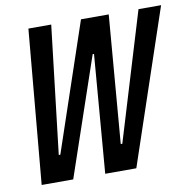

<svg xmlns="http://www.w3.org/2000/svg" viewBox="-78 -766 851 845"><g transform="rotate(-10 348.0 -344.0)"><path d="M41 0 103 -688H205L138 -117H145L338 -688H462L415 -117H422L595 -688H696L464 0H325L368 -528H362L182 0Z"/></g></svg>

Font: Saira ExtraCondensed SemiBold
Style: Italic
Weight: 600
Width: 2
Italic angle: -12°
Designer: Hector Gatti with collaboration of the Omnibus-Type team
Foundry: Omnibus-Type
Version: Version 1.101